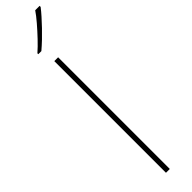

<svg xmlns="http://www.w3.org/2000/svg" viewBox="-348 -961 924 924"><g transform="rotate(-45 114.5 -499.0)"><path d="M117 0H91V-760H117ZM229 -991Q216 -974 198.5 -954.5Q181 -935 161.5 -914.5Q142 -894 121.5 -874.5Q101 -855 81 -838H60V-844Q83 -864 109.5 -892Q136 -920 160.5 -948.5Q185 -977 199 -998H229Z"/></g></svg>

Font: Noto Sans Cham Thin
Style: Regular
Weight: 250
Version: Version 2.002